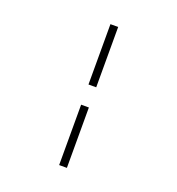

<svg xmlns="http://www.w3.org/2000/svg" viewBox="-162 -867 1105 1196"><g transform="rotate(20 390.5 -269.0)"><path d="M364.7 198.2V-202.1H416V198.2ZM364.7 -335.9V-735.8H416V-335.9Z"/></g></svg>

Font: BabelStone Ogham Fixed
Style: Regular
Weight: 400
Monospace: yes
Designer: Andrew West
Foundry: BabelStone
Version: Version 2.02 March 14, 2022